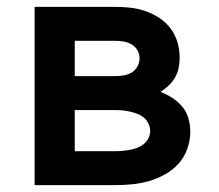

<svg xmlns="http://www.w3.org/2000/svg" viewBox="-20 -540 640 560"><path d="M315 0H81V-520H315Q338 -520 360.5 -517.5Q383 -515 404.5 -507.5Q426 -500 445 -487.5Q464 -475 477.5 -457Q491 -439 497.5 -417Q504 -395 504 -372Q504 -357 501 -342Q498 -327 490.5 -314Q483 -301 472 -290.5Q461 -280 448 -272Q466 -265 482.5 -254.5Q499 -244 511.5 -229Q524 -214 529.5 -195Q535 -176 535 -156Q535 -131 526.5 -106.5Q518 -82 501 -63Q484 -44 461.5 -31.5Q439 -19 415 -12Q391 -5 365.5 -2.5Q340 0 315 0ZM198 -318H315Q328 -318 340.5 -320Q353 -322 364 -328.5Q375 -335 381 -346.5Q387 -358 387 -370Q387 -383 380.5 -394Q374 -405 363 -411Q352 -417 340 -419Q328 -421 315 -421H198ZM198 -99H315Q326 -99 337 -100Q348 -101 359 -103Q370 -105 380.5 -109Q391 -113 399.5 -120Q408 -127 413 -137Q418 -147 418 -158Q418 -169 413 -179.5Q408 -190 399.5 -197Q391 -204 380.5 -208Q370 -212 359 -214.5Q348 -217 337 -218Q326 -219 315 -219H198Z"/></svg>

Font: Iosevka Extended
Style: Bold
Weight: 700
Width: 7
Monospace: yes
Designer: Belleve Invis
Foundry: Belleve Invis
Version: Version 32.5.0; ttfautohint (v1.8.4)